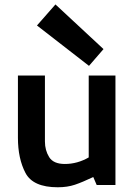

<svg xmlns="http://www.w3.org/2000/svg" viewBox="-20 -812 589 844"><path d="M58.8 0ZM487.5 1.2V-480H370V-120Q320 -91.2 265 -91.2Q215 -91.2 196.2 -121.2Q177.5 -151.2 177.5 -190V-480H58.8V-206.2Q58.8 -115 91.9 -51.9Q125 11.2 233.8 11.2Q276.2 11.2 309.4 0Q342.5 -11.2 390 -33.8L405 1.2ZM371.2 -522.5 435 -596.2 223.8 -792.5 142.5 -700Z"/></svg>

Font: Cambay
Style: Bold
Weight: 700
Designer: Pooja Saxena
Foundry: Pooja Saxena
Version: Version 1.096;PS 001.096;hotconv 1.0.70;makeotf.lib2.5.58329